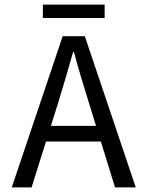

<svg xmlns="http://www.w3.org/2000/svg" viewBox="-20 -813 640 833"><path d="M31 0 252 -656H348L569 0H479L366 -366Q349 -421 332.5 -475.5Q316 -530 301 -587H297Q281 -530 265 -475.5Q249 -421 232 -366L117 0ZM148 -199V-267H449V-199ZM166 -735V-793H434V-735Z"/></svg>

Font: Source Code Variable
Style: Regular
Weight: 400
Monospace: yes
Designer: Paul D. Hunt, Teo Tuominen
Foundry: Adobe Systems Incorporated
Version: Version 1.010;hotconv 1.0.106;makeotfexe 2.5.65593